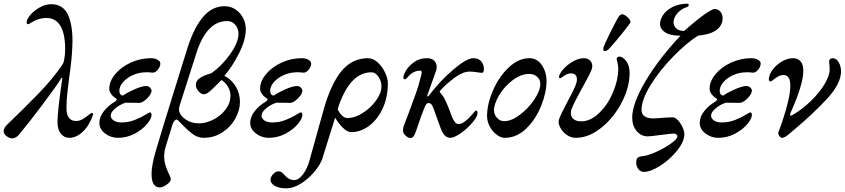

<svg xmlns="http://www.w3.org/2000/svg" viewBox="-26 -739 4615 1049"><path d="M-6 -23Q-6 -40 13 -58Q112 -153 186 -229.5Q260 -306 309 -377Q315 -386 318.5 -392.5Q322 -399 324 -409Q330 -439 330 -469Q330 -639 228 -641Q188 -641 151 -619Q146 -616 138.5 -611.5Q131 -607 128 -607Q123 -607 121.5 -609Q120 -611 120 -619Q120 -634 140 -657.5Q160 -681 191 -698.5Q222 -716 254 -716Q316 -716 343 -663Q370 -610 370 -515L369 -483Q367 -418 352 -315Q350 -300 343.5 -244Q337 -188 337 -149Q337 -113 350.5 -95.5Q364 -78 389 -78Q408 -78 424.5 -87.5Q441 -97 456.5 -109.5Q472 -122 474 -122Q479 -122 481 -119Q483 -116 482 -111Q462 -53 426.5 -19.5Q391 14 353 14Q325 14 306.5 -8.5Q288 -31 288 -74Q289 -138 314 -308Q315 -313 312.5 -314Q310 -315 308 -310Q279 -264 204 -164.5Q129 -65 80 -6Q61 17 41 17Q26 17 10 5Q-6 -7 -6 -23Z M517 -67Q517 -102 542.5 -133Q568 -164 601 -183Q619 -195 607 -202Q592 -211 581.5 -225Q571 -239 571 -254Q571 -295 603.5 -334Q636 -373 688.5 -397Q741 -421 799 -421Q820 -421 835 -412.5Q850 -404 850 -392Q850 -375 836.5 -358.5Q823 -342 809 -342Q803 -342 791 -343.5Q779 -345 772 -344Q734 -344 700.5 -329Q667 -314 646.5 -290.5Q626 -267 626 -243Q626 -231 631.5 -224Q637 -217 646 -217Q668 -233 709 -251Q750 -269 772 -269Q785 -269 793.5 -260.5Q802 -252 802 -244Q802 -232 790.5 -216Q779 -200 763 -188.5Q747 -177 735 -177Q685 -177 660 -178Q629 -168 604 -147Q579 -126 579 -108Q579 -92 594.5 -81Q610 -70 638 -70Q676 -70 710 -83.5Q744 -97 767 -111Q790 -125 792 -125Q802 -125 802 -111Q802 -91 777 -61Q752 -31 709.5 -8.5Q667 14 618 14Q579 14 548 -10Q517 -34 517 -67Z M802 212Q802 167 823 93Q860 -33 915 -209Q953 -329 989 -447Q1026 -575 1078 -640Q1130 -705 1200 -705Q1235 -705 1261.5 -687Q1288 -669 1302.5 -640Q1317 -611 1317 -580Q1317 -522 1280.5 -449Q1244 -376 1200 -325Q1241 -303 1263 -265Q1285 -227 1285 -182Q1285 -137 1259.5 -91Q1234 -45 1188.5 -15.5Q1143 14 1087 14Q1053 14 1023 -9.5Q993 -33 958 -70Q944 -86 939 -86Q933 -86 926.5 -78Q920 -70 917 -61L879 63Q871 88 871 119Q871 159 897 211Q898 214 903 225Q908 236 907 241Q907 254 885 269.5Q863 285 848 285Q802 285 802 212ZM1233 -217Q1233 -244 1218 -267.5Q1203 -291 1184 -302L1164 -282Q1137 -254 1119 -239Q1101 -224 1087 -224Q1073 -224 1058.5 -240.5Q1044 -257 1044 -275Q1044 -298 1066.5 -313Q1089 -328 1129 -339Q1186 -379 1231.5 -443Q1277 -507 1277 -555Q1277 -583 1259.5 -603.5Q1242 -624 1215 -624Q1102 -624 1046 -446L957 -167Q952 -152 952 -139Q952 -124 966 -106.5Q980 -89 1005 -77Q1030 -65 1062 -65Q1098 -65 1138.5 -85Q1179 -105 1206 -140Q1233 -175 1233 -217Z M1341 -67Q1341 -102 1366.5 -133Q1392 -164 1425 -183Q1443 -195 1431 -202Q1416 -211 1405.5 -225Q1395 -239 1395 -254Q1395 -295 1427.5 -334Q1460 -373 1512.5 -397Q1565 -421 1623 -421Q1644 -421 1659 -412.5Q1674 -404 1674 -392Q1674 -375 1660.5 -358.5Q1647 -342 1633 -342Q1627 -342 1615 -343.5Q1603 -345 1596 -344Q1558 -344 1524.5 -329Q1491 -314 1470.5 -290.5Q1450 -267 1450 -243Q1450 -231 1455.5 -224Q1461 -217 1470 -217Q1492 -233 1533 -251Q1574 -269 1596 -269Q1609 -269 1617.5 -260.5Q1626 -252 1626 -244Q1626 -232 1614.5 -216Q1603 -200 1587 -188.5Q1571 -177 1559 -177Q1509 -177 1484 -178Q1453 -168 1428 -147Q1403 -126 1403 -108Q1403 -92 1418.5 -81Q1434 -70 1462 -70Q1500 -70 1534 -83.5Q1568 -97 1591 -111Q1614 -125 1616 -125Q1626 -125 1626 -111Q1626 -91 1601 -61Q1576 -31 1533.5 -8.5Q1491 14 1442 14Q1403 14 1372 -10Q1341 -34 1341 -67Z M2093 -284Q2093 -207 2064.5 -146Q2036 -85 1990 -51Q1944 -17 1892 -17Q1872 -17 1848 -40.5Q1824 -64 1805 -96L1736 125Q1726 157 1694.5 196Q1663 235 1620.5 262.5Q1578 290 1536 290Q1498 290 1475 276Q1452 262 1452 244Q1452 227 1466.5 212Q1481 197 1495 197Q1506 197 1513 202.5Q1520 208 1532 221Q1554 245 1580 245Q1606 245 1629.5 213.5Q1653 182 1666 134L1742 -139Q1782 -281 1840 -351Q1898 -421 1985 -421Q2012 -421 2037 -398.5Q2062 -376 2077.5 -343.5Q2093 -311 2093 -284ZM2058 -268Q2058 -296 2041.5 -320Q2025 -344 2003 -344Q1890 -344 1826 -165L1819 -141Q1843 -94 1873 -94Q1912 -94 1955.5 -121.5Q1999 -149 2028.5 -189.5Q2058 -230 2058 -268Z M2176 -23Q2176 -37 2177 -41.5Q2178 -46 2184 -62Q2198 -100 2206 -119Q2233 -192 2247.5 -232.5Q2262 -273 2272 -316Q2278 -334 2278 -344Q2278 -353 2269 -353Q2252 -353 2234 -344.5Q2216 -336 2195 -310Q2192 -306 2186 -306Q2178 -306 2178 -315Q2177 -324 2185.5 -341.5Q2194 -359 2203 -369Q2225 -394 2249 -407.5Q2273 -421 2308 -421Q2332 -421 2346 -407.5Q2360 -394 2360 -373Q2360 -362 2356 -351L2310 -222Q2308 -216 2308 -215Q2308 -212 2310 -212Q2314 -212 2319 -219Q2380 -299 2452 -360Q2524 -421 2560 -421Q2589 -421 2603.5 -403.5Q2618 -386 2618 -360Q2618 -352 2615 -346.5Q2612 -341 2606 -341Q2600 -341 2574 -345Q2567 -346 2558.5 -347Q2550 -348 2541 -348Q2504 -348 2460.5 -316.5Q2417 -285 2381 -246Q2377 -241 2376.5 -238.5Q2376 -236 2379 -233Q2397 -213 2409 -187Q2421 -161 2430 -136.5Q2439 -112 2442 -104Q2449 -85 2458.5 -73Q2468 -61 2479 -61Q2509 -61 2558 -118Q2561 -122 2566 -128.5Q2571 -135 2575 -135Q2578 -135 2580.5 -131.5Q2583 -128 2583 -122Q2583 -102 2555 -69Q2527 -36 2491 -11Q2455 14 2435 14Q2417 14 2404 1Q2391 -12 2381 -40L2344 -142Q2337 -162 2331 -169Q2325 -176 2314 -176Q2303 -176 2294 -153Q2273 -102 2260 -60L2245 -17Q2238 1 2232 8Q2226 15 2216 15Q2204 15 2190 2Q2176 -11 2176 -23Z M2635 -105Q2635 -170 2667.5 -245Q2700 -320 2753.5 -370.5Q2807 -421 2866 -421Q2909 -421 2934.5 -383Q2960 -345 2960 -296Q2960 -234 2930.5 -160.5Q2901 -87 2849 -36.5Q2797 14 2731 14Q2710 14 2687.5 -3Q2665 -20 2650 -47.5Q2635 -75 2635 -105ZM2926 -281Q2926 -304 2909 -319.5Q2892 -335 2866 -335Q2820 -335 2775 -301Q2730 -267 2701.5 -219.5Q2673 -172 2673 -135Q2674 -112 2690 -94.5Q2706 -77 2729 -77Q2768 -77 2814.5 -112Q2861 -147 2893.5 -195.5Q2926 -244 2926 -281Z M3026 -74Q3026 -78 3028 -86Q3036 -112 3079 -192Q3109 -248 3117 -269Q3126 -290 3126 -306Q3126 -321 3118 -329.5Q3110 -338 3094 -338Q3080 -338 3069 -332.5Q3058 -327 3048 -319.5Q3038 -312 3036 -312Q3028 -312 3028 -317Q3028 -333 3049.5 -358.5Q3071 -384 3103 -402.5Q3135 -421 3164 -421Q3185 -421 3197.5 -408.5Q3210 -396 3210 -377Q3210 -370 3207 -361Q3201 -343 3181 -306.5Q3161 -270 3154 -257Q3135 -223 3118 -189.5Q3101 -156 3096 -141Q3093 -131 3093 -121Q3093 -100 3108 -88Q3123 -76 3149 -76Q3200 -76 3247 -121Q3294 -166 3322.5 -233Q3351 -300 3352 -360Q3352 -379 3348 -395Q3344 -411 3343 -418Q3343 -422 3347.5 -426Q3352 -430 3356 -430Q3378 -430 3396 -404.5Q3414 -379 3414 -341Q3414 -262 3370.5 -178.5Q3327 -95 3258.5 -40.5Q3190 14 3120 14Q3095 14 3073.5 0Q3052 -14 3039 -35Q3026 -56 3026 -74ZM3270 -471Q3270 -477 3271 -479Q3276 -496 3302.5 -549.5Q3329 -603 3348 -638Q3355 -650 3360.5 -655.5Q3366 -661 3374 -661Q3385 -661 3402 -645.5Q3419 -630 3419 -619Q3419 -613 3374.5 -558Q3330 -503 3305 -476Q3291 -460 3279 -460Q3270 -460 3270 -471Z M3450 149Q3450 132 3456.5 124.5Q3463 117 3480 115Q3513 112 3559 91Q3605 70 3640 45Q3675 20 3675 6V5Q3675 -1 3669 -5Q3663 -9 3654 -9Q3643 -9 3619.5 -6Q3596 -3 3586 -2Q3530 6 3513 6Q3476 6 3452 -23.5Q3428 -53 3428 -96Q3428 -173 3501 -296Q3574 -419 3692 -544Q3636 -544 3608.5 -562Q3581 -580 3580 -607Q3580 -631 3596.5 -656.5Q3613 -682 3646 -699.5Q3679 -717 3725 -719Q3731 -719 3734 -717.5Q3737 -716 3737 -710Q3737 -706 3733.5 -703.5Q3730 -701 3726 -700Q3695 -690 3674.5 -666Q3654 -642 3654 -617Q3654 -598 3668.5 -584Q3683 -570 3712 -570Q3782 -632 3824 -661Q3866 -690 3878 -690Q3896 -690 3909 -676Q3922 -662 3922 -638Q3922 -603 3891.5 -577.5Q3861 -552 3788 -544Q3729 -508 3655 -433Q3581 -358 3530 -276.5Q3479 -195 3479 -138Q3479 -115 3496 -103.5Q3513 -92 3542 -92Q3559 -92 3590 -95Q3604 -96 3619.5 -97Q3635 -98 3649 -98Q3663 -98 3678 -82Q3693 -66 3703 -44Q3713 -22 3713 -6Q3713 34 3674 83Q3635 132 3582 166Q3529 200 3492 200Q3473 200 3461.5 184.5Q3450 169 3450 149Z M3797 -67Q3797 -102 3822.5 -133Q3848 -164 3881 -183Q3899 -195 3887 -202Q3872 -211 3861.5 -225Q3851 -239 3851 -254Q3851 -295 3883.5 -334Q3916 -373 3968.5 -397Q4021 -421 4079 -421Q4100 -421 4115 -412.5Q4130 -404 4130 -392Q4130 -375 4116.5 -358.5Q4103 -342 4089 -342Q4083 -342 4071 -343.5Q4059 -345 4052 -344Q4014 -344 3980.5 -329Q3947 -314 3926.5 -290.5Q3906 -267 3906 -243Q3906 -231 3911.5 -224Q3917 -217 3926 -217Q3948 -233 3989 -251Q4030 -269 4052 -269Q4065 -269 4073.5 -260.5Q4082 -252 4082 -244Q4082 -232 4070.5 -216Q4059 -200 4043 -188.5Q4027 -177 4015 -177Q3965 -177 3940 -178Q3909 -168 3884 -147Q3859 -126 3859 -108Q3859 -92 3874.5 -81Q3890 -70 3918 -70Q3956 -70 3990 -83.5Q4024 -97 4047 -111Q4070 -125 4072 -125Q4082 -125 4082 -111Q4082 -91 4057 -61Q4032 -31 3989.5 -8.5Q3947 14 3898 14Q3859 14 3828 -10Q3797 -34 3797 -67Z M4227 -17 4235 -38Q4238 -46 4241.5 -56.5Q4245 -67 4250 -81Q4292 -208 4292 -271Q4292 -329 4255 -329Q4240 -329 4227 -322Q4214 -315 4201 -304.5Q4188 -294 4185 -294Q4172 -294 4175 -311Q4178 -337 4198.5 -362.5Q4219 -388 4248.5 -404.5Q4278 -421 4307 -421Q4333 -421 4348 -403.5Q4363 -386 4363 -352Q4363 -277 4292 -120Q4291 -116 4291 -111.5Q4291 -107 4294 -107Q4297 -107 4302.5 -110Q4308 -113 4313 -116Q4361 -145 4406 -189Q4451 -233 4479 -279.5Q4507 -326 4507 -360Q4507 -374 4505.5 -386.5Q4504 -399 4504 -403Q4504 -410 4509 -415.5Q4514 -421 4524 -421Q4543 -421 4556 -399Q4569 -377 4569 -349Q4569 -283 4494.5 -201.5Q4420 -120 4309 -27Q4302 -21 4286.5 -8Q4271 5 4262.5 9.5Q4254 14 4246 14Q4239 14 4231.5 3.5Q4224 -7 4227 -17Z"/></svg>

Font: EB Garamond Medium
Style: Italic
Weight: 500
Italic angle: -17.2°
Designer: Georg Duffner and Octavio Pardo
Foundry: Georg Duffner
Version: Version 1.000